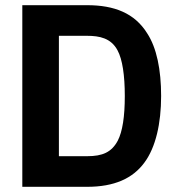

<svg xmlns="http://www.w3.org/2000/svg" viewBox="-20 -720 681 740"><path d="M66 0H316C420 0 492 -32 537 -94C580 -152 601 -244 601 -350C601 -451 584 -536 547 -592C499 -669 421 -700 316 -700H66ZM207 -118V-582H315C364 -582 408 -573 433 -526C452 -491 461 -429 461 -350C461 -270 452 -213 434 -178C410 -133 375 -118 316 -118Z"/></svg>

Font: Arthouse Owned
Style: Bold
Weight: 700
Designer: Jeremy Tribby
Foundry: Tribby Type
Version: Version 1.000;PS 001.000;hotconv 1.0.88;makeotf.lib2.5.64775